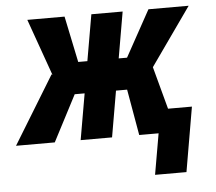

<svg xmlns="http://www.w3.org/2000/svg" viewBox="-78 -584 917 815"><g transform="rotate(-5 380.5 -176.5)"><path d="M185.5 -196.3 67.4 -528.3H226.1L267.1 -331.5H354.5L314 -196.3ZM251 -216.8 138.2 0H-26.9L149.9 -289.1ZM473.6 -528.3 382.3 0H248.5L340.3 -528.3ZM754.9 -528.3 520.5 -196.3H387.2L393.6 -331.5H475.1L583.5 -528.3ZM498 0 458.5 -225.6 578.1 -292 656.7 0ZM731.4 -100.6 684.1 174.3H550.3L598.1 -100.6Z"/></g></svg>

Font: Roboto Condensed
Style: Bold Italic
Weight: 700
Italic angle: -12°
Designer: Christian Robertson
Foundry: Google
Version: Version 3.0